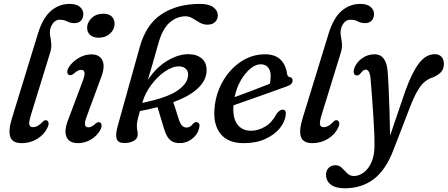

<svg xmlns="http://www.w3.org/2000/svg" viewBox="-20 -742 2350 1008"><path d="M346 -721.5Q381.5 -721.5 399.5 -705.8Q417.5 -690 417.5 -669.5Q417.5 -647 405.2 -633.8Q393 -620.5 370.5 -620.5Q349.5 -620.5 332.8 -629.5Q316 -638.5 294 -638.5Q275.5 -638.5 262.2 -624.8Q249 -611 243.5 -588Q240 -570.5 243.8 -551.8Q247.5 -533 249.2 -511Q251 -489 242 -461.5L144.5 -145.5Q131 -103 133.8 -88.8Q136.5 -74.5 153 -74.5Q179 -74.5 205.5 -104Q215.5 -114 225 -110Q232.5 -107.5 234.8 -97.5Q237 -87.5 229.5 -73Q214.5 -37.5 177 -14Q139.5 9.5 94 9.5Q45.5 9.5 34 -23.2Q22.5 -56 43 -122L179.5 -566.5Q204.5 -647.5 247 -684.5Q289.5 -721.5 346 -721.5Z M497.5 -544Q468 -544 452 -559.8Q436 -575.5 437.5 -599.5Q439 -626.5 462.2 -648.2Q485.5 -670 523.5 -670Q553 -670 568 -654Q583 -638 581.5 -613Q580 -586 557 -565Q534 -544 497.5 -544ZM437.5 -137Q424.5 -103.5 426.2 -88.5Q428 -73.5 444 -73.5Q452 -73.5 460.8 -77.8Q469.5 -82 481.5 -93Q496 -104.5 504.5 -99.5Q512 -96 513.2 -85Q514.5 -74 506 -58.5Q489 -28.5 457.5 -9.5Q426 9.5 389.5 9.5Q343.5 9.5 329.2 -23Q315 -55.5 338 -113.5L411.5 -309.5Q425.5 -344.5 423.8 -360Q422 -375.5 406 -375.5Q389.5 -375.5 367 -355Q352 -344 342.5 -348.5Q334.5 -351.5 333.2 -362.5Q332 -373.5 341 -388.5Q359 -417.5 391.8 -437Q424.5 -456.5 459.5 -456.5Q503.5 -456.5 518.2 -423.8Q533 -391 509 -330.5Z M1024 -64Q1015 -32.5 985 -10.5Q955 11.5 915.5 9Q886 7.5 868.8 -11.2Q851.5 -30 840.5 -68.5L807 -179.5Q764 -168 714.5 -159Q704 -121.5 701.2 -107.5Q698.5 -93.5 698.5 -84Q698.5 -68 700.8 -57.5Q703 -47 703 -35Q703 -15 683 -3Q663 9 633 9Q600 9 592.5 -13Q585 -35 598.5 -82.5L714 -496Q747.5 -615.5 829.8 -668.5Q912 -721.5 1028.5 -721.5Q1077 -721.5 1100.2 -703.8Q1123.5 -686 1123.5 -661.5Q1123.5 -640.5 1109.2 -626.5Q1095 -612.5 1069 -612.5Q1047 -612.5 1028.2 -623.5Q1009.5 -634.5 991.5 -645.5Q973.5 -656.5 954.5 -656.5Q908.5 -656.5 870.5 -623.5Q832.5 -590.5 810.5 -511Q797.5 -462.5 783 -413.5Q768.5 -364.5 756 -322Q800.5 -389 859.8 -424Q919 -459 974 -457.5Q1018.5 -456 1043.5 -431Q1068.5 -406 1064 -361.5Q1059.5 -316 1016.5 -276.2Q973.5 -236.5 890 -205.5L919 -115Q926.5 -91.5 935.8 -82.5Q945 -73.5 957.5 -72.5Q978.5 -71 993.5 -92.5Q1004 -103 1014.5 -100.5Q1034 -96 1024 -64ZM922 -393.5Q888.5 -395 848.8 -368.8Q809 -342.5 775.5 -298.2Q742 -254 726.5 -201.5Q852 -228 905.8 -262.5Q959.5 -297 966.5 -338Q971 -363 958.5 -377.8Q946 -392.5 922 -393.5Z M1480 -139Q1477 -104 1449.8 -69.8Q1422.5 -35.5 1374.2 -13Q1326 9.5 1259.5 9.5Q1178 9.5 1139.2 -37.8Q1100.5 -85 1105.5 -163Q1108.5 -223 1130.5 -276Q1152.5 -329 1188.8 -369.8Q1225 -410.5 1271.5 -433.8Q1318 -457 1370 -457Q1425.5 -457 1453.5 -428.2Q1481.5 -399.5 1487 -354.5Q1490 -339 1499.5 -337.5Q1515 -336.5 1516 -321Q1517.5 -299 1485.5 -288.5Q1447.5 -274.5 1395.5 -256Q1343.5 -237.5 1292.2 -219.5Q1241 -201.5 1205.5 -189V-187Q1201.5 -121 1226.8 -88.2Q1252 -55.5 1298 -55.5Q1336 -55.5 1372.5 -77.5Q1409 -99.5 1432 -144.5Q1450 -167.5 1465 -166.5Q1483.5 -165 1480 -139ZM1348.5 -404.5Q1322 -404.5 1294.2 -381.5Q1266.5 -358.5 1244 -319.5Q1221.5 -280.5 1211.5 -232Q1251.5 -246.5 1304.2 -266.5Q1357 -286.5 1397 -302.5Q1401 -319 1401 -344Q1401 -371.5 1387.2 -388Q1373.5 -404.5 1348.5 -404.5Z M1872 -721.5Q1907.5 -721.5 1925.5 -705.8Q1943.5 -690 1943.5 -669.5Q1943.5 -647 1931.2 -633.8Q1919 -620.5 1896.5 -620.5Q1875.5 -620.5 1858.8 -629.5Q1842 -638.5 1820 -638.5Q1801.5 -638.5 1788.2 -624.8Q1775 -611 1769.5 -588Q1766 -570.5 1769.8 -551.8Q1773.5 -533 1775.2 -511Q1777 -489 1768 -461.5L1670.5 -145.5Q1657 -103 1659.8 -88.8Q1662.5 -74.5 1679 -74.5Q1705 -74.5 1731.5 -104Q1741.5 -114 1751 -110Q1758.5 -107.5 1760.8 -97.5Q1763 -87.5 1755.5 -73Q1740.5 -37.5 1703 -14Q1665.5 9.5 1620 9.5Q1571.5 9.5 1560 -23.2Q1548.5 -56 1569 -122L1705.5 -566.5Q1730.5 -647.5 1773 -684.5Q1815.5 -721.5 1872 -721.5Z M2109 -267.5Q2144 -364 2180.5 -410.8Q2217 -457.5 2262.5 -457.5Q2285.5 -457.5 2298 -443.5Q2310.5 -429.5 2310.5 -407Q2310.5 -381.5 2296.8 -365.2Q2283 -349 2254.5 -336.5Q2230 -329 2210.8 -313.5Q2191.5 -298 2173 -267Q2154.5 -236 2133 -181L2047 41.5Q2007 148.5 1943.2 197.5Q1879.5 246.5 1790 246.5Q1741.5 246.5 1716.5 226.8Q1691.5 207 1691.5 175.5Q1691.5 154 1705.2 139.8Q1719 125.5 1741.5 125.5Q1761.5 125.5 1775.2 139.8Q1789 154 1803.2 168Q1817.5 182 1838 182Q1865 182 1889.8 163.5Q1914.5 145 1930 110.2Q1945.5 75.5 1946 27Q1946.5 -2 1944.8 -44.8Q1943 -87.5 1939.8 -137Q1936.5 -186.5 1932.8 -236.2Q1929 -286 1925.5 -328.5Q1923.5 -354.5 1916.5 -365.5Q1909.5 -376.5 1900 -376.5Q1887.5 -376.5 1873.5 -357.5Q1861 -341.5 1847 -347Q1840 -350 1837.5 -359Q1835 -368 1840.5 -385Q1850.5 -413.5 1879.8 -435.2Q1909 -457 1947 -457Q2007 -457 2015 -369Q2018 -332 2020.5 -276Q2023 -220 2025 -156Q2027 -92 2028 -30Z"/></svg>

Font: Fraunces 72pt S100
Style: Italic
Weight: 400
Italic angle: -16°
Version: Version 1.000; ttfautohint (v1.8.3)